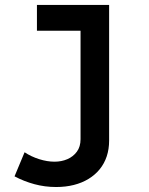

<svg xmlns="http://www.w3.org/2000/svg" viewBox="-20 -541 602 774"><path d="M206.1 212.9Q160.6 212.9 118.4 201.4Q76.2 189.9 38.6 169.9L79.1 72.8Q105.5 90.3 137.9 100.6Q170.4 110.8 199.7 110.8Q228 110.8 251.7 100.6Q275.4 90.3 290 70.3Q304.7 50.3 304.7 20V-521H419.9V25.9Q419.9 60.1 410.2 89.4Q400.4 118.7 381.8 141.4Q363.3 164.1 336.9 180.2Q310.5 196.3 277.6 204.6Q244.6 212.9 206.1 212.9ZM128.9 -417V-521H419.9V-417Z"/></svg>

Font: Reddit Mono SemiBold
Style: Regular
Weight: 600
Monospace: yes
Designer: Stephen Hutchings
Foundry: Reddit
Version: Version 1.014